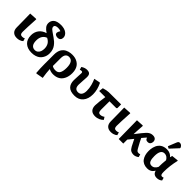

<svg xmlns="http://www.w3.org/2000/svg" viewBox="225 -2164 3765 3765"><g transform="rotate(45 2107.5 -281.5)"><path d="M203.1 14.2Q133.8 14.2 95.5 -24.4Q57.1 -63 57.1 -136.2Q57.1 -209.5 54.7 -347.7Q52.2 -485.8 51.8 -512.2L204.1 -521L215.8 -516.1Q200.2 -250 200.2 -151.9Q200.2 -114.3 214.6 -96.7Q229 -79.1 259.8 -79.1Q297.4 -79.1 321.8 -94.2L338.9 -34.2Q323.7 -21 310.5 -12.5Q297.4 -3.9 268.1 5.1Q238.8 14.2 203.1 14.2Z M612.8 14.2Q496.6 14.2 429.7 -46.9Q362.8 -107.9 362.8 -222.2Q362.8 -312 411.6 -377Q460.4 -441.9 550.8 -467.8Q489.7 -508.8 462.2 -546.4Q434.6 -584 434.6 -630.9Q434.6 -662.1 445.6 -688.5Q456.5 -714.8 479.5 -736.3Q502.4 -757.8 543 -770Q583.5 -782.2 637.7 -782.2Q736.8 -782.2 792.2 -740Q847.7 -697.8 847.7 -637.2Q847.7 -601.6 826.9 -578.9Q806.2 -556.2 764.6 -556.2Q733.4 -556.2 709.5 -570.3Q685.5 -584.5 685.5 -616.2Q685.5 -639.2 714.8 -686Q683.6 -701.2 637.7 -701.2Q598.6 -701.2 575.7 -688.2Q552.7 -675.3 552.7 -648.9Q552.7 -621.6 574.5 -600.8Q596.2 -580.1 673.3 -527.8Q679.7 -523.4 683.1 -521Q686.5 -518.6 692.1 -514.9Q697.8 -511.2 702.6 -507.8Q741.7 -481 769.3 -456.3Q796.9 -431.6 822.5 -397.9Q848.1 -364.3 861.3 -322.3Q874.5 -280.3 874.5 -230Q874.5 -196.8 866.7 -164.3Q858.9 -131.8 839.6 -98.9Q820.3 -65.9 791.5 -41.3Q762.7 -16.6 716.6 -1.2Q670.4 14.2 612.8 14.2ZM620.6 -68.8Q660.2 -68.8 687.5 -91.8Q714.8 -114.7 726.3 -148.9Q737.8 -183.1 737.8 -225.1Q737.8 -355.5 622.6 -411.1Q568.4 -391.6 538.1 -344.2Q507.8 -296.9 507.8 -223.1Q507.8 -144 537.4 -106.4Q566.9 -68.8 620.6 -68.8Z M972.2 232.9 960 227.1Q950.2 107.9 950.2 -15.1V-274.9Q950.2 -319.3 959.2 -356.2Q968.3 -393.1 983.4 -418.5Q998.5 -443.8 1020 -463.6Q1041.5 -483.4 1064.2 -495.1Q1086.9 -506.8 1113.3 -514.2Q1139.6 -521.5 1162.4 -524.2Q1185.1 -526.9 1209 -526.9Q1249.5 -526.9 1285.6 -518.6Q1321.8 -510.3 1354.7 -490.7Q1387.7 -471.2 1411.4 -442.4Q1435.1 -413.6 1449.2 -369.6Q1463.4 -325.7 1463.4 -271Q1463.4 -224.6 1454.8 -183.6Q1446.3 -142.6 1427 -106Q1407.7 -69.3 1379.2 -43Q1350.6 -16.6 1308.1 -1.2Q1265.6 14.2 1213.4 14.2Q1143.6 14.2 1094.2 -15.1H1093.3Q1095.2 34.7 1101.6 89.8Q1107.9 145 1113.3 175.8L1118.2 206.1ZM1188 -73.2Q1253.9 -73.2 1282.5 -120.6Q1311 -168 1311 -265.1Q1311 -451.2 1192.4 -451.2Q1146.5 -451.2 1119.9 -418.2Q1093.3 -385.3 1093.3 -314V-100.1Q1128.4 -73.2 1188 -73.2Z M1802.2 14.2Q1686.5 14.2 1633.3 -38.8Q1580.1 -91.8 1580.1 -192.9Q1580.1 -241.2 1584.7 -300.3Q1589.4 -359.4 1589.4 -394Q1589.4 -415 1581.8 -422.1Q1574.2 -429.2 1558.1 -429.2Q1543.5 -429.2 1518.1 -420.9L1501.5 -481Q1562 -522 1623.5 -522Q1643.6 -522 1659.2 -518.1Q1674.8 -514.2 1685.1 -508.5Q1695.3 -502.9 1702.4 -492.9Q1709.5 -482.9 1713.1 -474.6Q1716.8 -466.3 1718.8 -453.1Q1720.7 -439.9 1720.9 -431.4Q1721.2 -422.9 1721.2 -409.2Q1721.2 -383.3 1715.3 -313.2Q1709.5 -243.2 1709.5 -200.2Q1709.5 -137.7 1733.9 -110.4Q1758.3 -83 1805.2 -83Q1856 -83 1882.6 -120.8Q1909.2 -158.7 1909.2 -225.1Q1909.2 -299.8 1889.9 -371.1Q1870.6 -442.4 1845.2 -496.1L1969.2 -521L1981.4 -516.1Q2044.4 -390.1 2044.4 -263.2Q2044.4 -136.2 1980.5 -61Q1916.5 14.2 1802.2 14.2Z M2377 14.2Q2299.3 14.2 2261.7 -25.6Q2224.1 -65.4 2224.1 -139.2Q2224.1 -172.9 2231.9 -246.8Q2239.7 -320.8 2252 -395H2082L2094.2 -483.9Q2127.9 -495.6 2168.7 -503.4Q2209.5 -511.2 2229 -511.2L2572.3 -513.2V-409.2L2558.1 -395H2368.2Q2367.2 -314.9 2367.2 -162.1Q2367.2 -122.6 2379.6 -100.8Q2392.1 -79.1 2427.2 -79.1Q2468.8 -79.1 2514.2 -110.8L2547.4 -58.1Q2514.6 -24.9 2470.5 -5.4Q2426.3 14.2 2377 14.2Z M2810.1 14.2Q2740.7 14.2 2702.4 -24.4Q2664.1 -63 2664.1 -136.2Q2664.1 -209.5 2661.6 -347.7Q2659.2 -485.8 2658.7 -512.2L2811 -521L2822.8 -516.1Q2807.1 -250 2807.1 -151.9Q2807.1 -114.3 2821.5 -96.7Q2835.9 -79.1 2866.7 -79.1Q2904.3 -79.1 2928.7 -94.2L2945.8 -34.2Q2930.7 -21 2917.5 -12.5Q2904.3 -3.9 2875 5.1Q2845.7 14.2 2810.1 14.2Z M3440.4 14.2Q3394 14.2 3363.5 -4.4Q3333 -22.9 3303.7 -76.2Q3261.7 -154.8 3232.4 -217.8L3145.5 -110.8V0H3018.6L3011.7 -513.2L3159.7 -521L3171.4 -516.1Q3170.4 -497.6 3167 -451.2Q3163.6 -404.8 3161.1 -361.6Q3158.7 -318.4 3157.7 -273.9L3253.4 -396Q3315.4 -474.6 3354.5 -500.7Q3393.6 -526.9 3443.4 -526.9Q3489.7 -526.9 3513.7 -504.2Q3537.6 -481.4 3537.6 -441.9Q3537.6 -406.2 3518.3 -382.6Q3499 -358.9 3459.5 -358.9Q3444.8 -358.9 3431.9 -363Q3418.9 -367.2 3408 -379.4Q3397 -391.6 3395.5 -410.2Q3389.6 -410.6 3378.2 -398.7Q3366.7 -386.7 3323.7 -335L3316.4 -327.1Q3342.8 -266.6 3415.5 -137.2Q3435.1 -101.6 3449.5 -90.3Q3463.9 -79.1 3490.7 -79.1Q3508.8 -79.1 3529.8 -86.9L3546.4 -26.9Q3526.9 -9.3 3497.8 2.4Q3468.8 14.2 3440.4 14.2Z M3844.7 -558.1 3800.8 -582 3869.6 -752.9Q3878.9 -775.4 3889.9 -785.6Q3900.9 -795.9 3920.4 -795.9Q3971.2 -795.9 3997.6 -736.8L3996.6 -722.2ZM3818.4 14.2Q3762.7 14.2 3720 -5.9Q3677.2 -25.9 3651.1 -62.3Q3625 -98.6 3611.8 -145.8Q3598.6 -192.9 3598.6 -250Q3598.6 -275.4 3601.3 -300.3Q3604 -325.2 3611.3 -353.3Q3618.7 -381.3 3629.9 -405.8Q3641.1 -430.2 3659.7 -452.9Q3678.2 -475.6 3701.9 -491.7Q3725.6 -507.8 3759 -517.3Q3792.5 -526.9 3832.5 -526.9Q3880.4 -526.9 3919.4 -509Q3958.5 -491.2 3980.5 -460.9H3983.4L3995.6 -506.8L4127.4 -521L4139.6 -516.1Q4096.7 -334.5 4096.7 -168Q4096.7 -120.1 4106 -99.6Q4115.2 -79.1 4142.6 -79.1Q4157.7 -79.1 4178.7 -86.9L4195.8 -26.9Q4150.4 14.2 4084.5 14.2Q3992.7 14.2 3971.7 -71.8H3969.7Q3951.2 -42.5 3931.9 -24.7Q3912.6 -6.8 3884.3 3.7Q3856 14.2 3818.4 14.2ZM3844.7 -84Q3882.8 -84 3911.4 -106.7Q3939.9 -129.4 3958.5 -168Q3958.5 -254.9 3969.7 -362.8Q3926.8 -437 3856.4 -437Q3749.5 -437 3749.5 -257.8Q3749.5 -218.3 3753.4 -189.2Q3757.3 -160.2 3767.3 -135Q3777.3 -109.9 3796.6 -96.9Q3815.9 -84 3844.7 -84Z"/></g></svg>

Font: Literata Book
Style: Bold
Weight: 700
Designer: Latin by Veronika Burian and Jose Scaglione. Greek by Irene Vlachou. Cyrillic by Vera Evstafieva
Foundry: TypeTogether
Version: Version 2.003;PS 002.003;hotconv 1.0.88;makeotf.lib2.5.64775